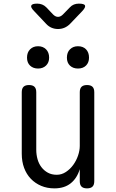

<svg xmlns="http://www.w3.org/2000/svg" viewBox="-20 -1029 640 1059"><path d="M420 -224V-520Q420 -541 430 -550.5Q440 -560 460 -560Q480 -560 490 -550.5Q500 -541 500 -520V-30Q500 -9 490 0.5Q480 10 460 10Q440 10 430 0.5Q420 -9 420 -30V-96Q405 -46 370 -18Q335 10 280 10Q240 10 207 -4Q174 -18 150 -43Q126 -68 113 -103Q100 -138 100 -181V-520Q100 -541 110 -550.5Q120 -560 140 -560Q160 -560 170 -550.5Q180 -541 180 -520V-203Q180 -176 187 -151Q194 -126 208.5 -107Q223 -88 244 -76.5Q265 -65 293 -65Q320 -65 343.5 -80.5Q367 -96 384 -119.5Q401 -143 410.5 -171Q420 -199 420 -224ZM410 -651Q383 -651 366 -667Q349 -683 349 -711Q349 -740 366 -757Q383 -774 410 -774Q438 -774 454.5 -757Q471 -740 471 -711Q471 -684 454.5 -667.5Q438 -651 410 -651ZM190 -651Q163 -651 146 -667Q129 -683 129 -711Q129 -740 146 -757Q163 -774 190 -774Q217 -774 234 -757Q251 -740 251 -711Q251 -684 234 -667.5Q217 -651 190 -651ZM185 -1009Q200 -1009 212.5 -1004Q225 -999 235 -989L273 -949Q286 -936 300 -936Q314 -936 327 -949L365 -988Q375 -999 387.5 -1004Q400 -1009 415 -1009Q445 -1009 449 -998.5Q453 -988 433 -967L366 -897Q352 -883 335.5 -876Q319 -869 300 -869Q281 -869 264.5 -876Q248 -883 235 -897L168 -968Q148 -988 152.5 -998.5Q157 -1009 185 -1009Z"/></svg>

Font: Maple Mono Light
Style: Regular
Weight: 300
Monospace: yes
Designer: subframe7536
Version: Version 7.000